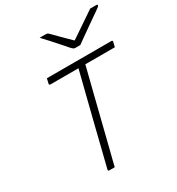

<svg xmlns="http://www.w3.org/2000/svg" viewBox="-218 -1078 1114 1211"><g transform="rotate(-30 339.0 -472.0)"><path d="M259 0H220Q209 0 212 -11Q252 -172 292 -333Q332 -494 373 -655H169Q163 -655 161.5 -658.5Q160 -662 161 -666Q163 -675 165 -683Q167 -691 169 -700H638Q650 -700 646 -689Q644 -680 642 -672Q640 -664 638 -655H423Q413 -615 403 -575.5Q393 -536 383 -496L284 -100Q277 -74 271 -49Q265 -24 259 0ZM456 -776H420Q413 -776 407.5 -779.5Q402 -783 389 -797Q379 -809 356 -835Q333 -861 306 -891Q279 -921 257 -944H297Q309 -944 313.5 -942Q318 -940 325 -933Q340 -918 368 -889.5Q396 -861 438 -820H442Q503 -861 547 -891Q591 -921 625 -944H668Q680 -944 678 -937Q677 -933 672 -928.5Q667 -924 647 -910Q631 -899 605 -881Q579 -863 550 -842.5Q521 -822 495.5 -804Q470 -786 456 -776Z"/></g></svg>

Font: Recursive Mn Lnr St Lt
Style: Italic
Weight: 300
Italic angle: -15°
Monospace: yes
Version: Version 1.079;hotconv 1.0.112;makeotfexe 2.5.65598; ttfautoh